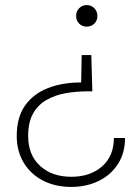

<svg xmlns="http://www.w3.org/2000/svg" viewBox="-20 -536 548 757"><path d="M322 -516Q340 -516 352 -503.5Q364 -491 364 -473Q364 -455 352 -443Q340 -431 322 -431Q304 -431 292 -443Q280 -455 280 -473Q280 -491 292 -503.5Q304 -516 322 -516ZM340 -319 344 -176H326Q281 -176 239 -168.5Q197 -161 163.5 -142Q130 -123 110.5 -88.5Q91 -54 91 0Q91 75 138 118Q185 161 261 161Q336 161 382.5 120Q429 79 429 8H473Q473 68 444.5 111.5Q416 155 368 178Q320 201 261 201Q198 201 149.5 176Q101 151 73.5 105.5Q46 60 46 0Q46 -73 78.5 -119.5Q111 -166 168.5 -188.5Q226 -211 300 -211L302 -319Z"/></svg>

Font: DM Sans ExtraLight
Style: Regular
Weight: 200
Designer: Colophon Foundry, Jonny Pinhorn
Foundry: Colophon Foundry
Version: Version 4.004; ttfautohint (v1.8.4.7-5d5b)